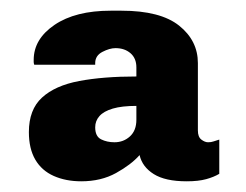

<svg xmlns="http://www.w3.org/2000/svg" viewBox="-20 -715 460 359"><path d="M132 -376Q103 -376 80.5 -386Q58 -396 46 -416.5Q34 -437 34 -468Q34 -510 58.5 -532.5Q83 -555 128 -563.5Q173 -572 235 -572V-589Q235 -606 224 -615.5Q213 -625 196 -625Q185 -625 171.5 -618Q158 -611 158 -597V-594H44Q43 -597 43 -599Q43 -601 43 -603Q43 -642 82 -668.5Q121 -695 187 -695H207Q280 -695 315 -667Q350 -639 350 -597V-471Q350 -459 356.5 -454Q363 -449 369 -449Q375 -449 379 -450.5Q383 -452 390 -454V-390Q380 -384 365.5 -380Q351 -376 329 -376Q289 -376 267.5 -389.5Q246 -403 241 -425Q225 -407 197 -391.5Q169 -376 132 -376ZM194 -449Q211 -449 223 -460Q235 -471 235 -491V-517Q208 -517 191 -512Q174 -507 166 -498Q158 -489 158 -477Q158 -460 169 -454.5Q180 -449 194 -449Z"/></svg>

Font: Chivo Medium Black
Style: Regular
Weight: 900
Version: Version 2.002